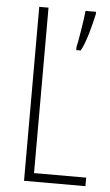

<svg xmlns="http://www.w3.org/2000/svg" viewBox="-52 -842 451 785"><g transform="rotate(5 173.5 -450.0)"><path d="M77 -93H329V-128H115V-807H77ZM310 -797V-807H267C265 -779 248 -674 243 -657V-644H261C281 -675 302 -760 310 -797Z"/></g></svg>

Font: Noto Sans Kannada UI ExtraCondensed ExtraLight
Style: Regular
Weight: 200
Width: 2
Designer: Jelle Bosma - Monotype Design Team
Foundry: Monotype Imaging Inc.
Version: Version 2.005